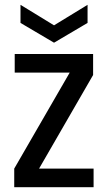

<svg xmlns="http://www.w3.org/2000/svg" viewBox="-20 -776 448 796"><path d="M366 -465V-552H41V-475H269L39 -77V0H368V-77H142ZM65 -681 204 -599 343 -681V-756L204 -671L65 -756Z"/></svg>

Font: Malmofest
Style: Regular
Weight: 400
Designer: Jonny Pinhorn (Poppins), Kolossal
Version: Version 1.004;Glyphs 3.1.2 (3151)